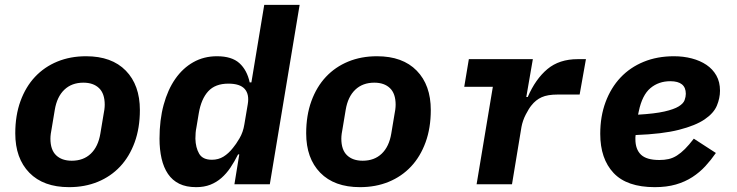

<svg xmlns="http://www.w3.org/2000/svg" viewBox="-20 -760 3040 792"><path d="M265 12Q159 12 101 -47.5Q43 -107 43 -210Q43 -284 64.5 -343Q86 -402 124.5 -443Q163 -484 216.5 -506Q270 -528 335 -528Q441 -528 499 -468.5Q557 -409 557 -306Q557 -232 535.5 -173Q514 -114 475.5 -73Q437 -32 383.5 -10Q330 12 265 12ZM276 -97Q324 -97 354.5 -126Q385 -155 394 -209L407 -287Q409 -296 410.5 -307.5Q412 -319 412 -328Q412 -374 388.5 -396.5Q365 -419 324 -419Q276 -419 245.5 -390Q215 -361 206 -307L193 -229Q191 -220 189.5 -208.5Q188 -197 188 -188Q188 -142 211.5 -119.5Q235 -97 276 -97Z M967 -123H962Q947 -93 930.5 -68.5Q914 -44 893.5 -26Q873 -8 847.5 2Q822 12 789 12Q748 12 719.5 -2Q691 -16 673 -42.5Q655 -69 646.5 -106Q638 -143 638 -188Q638 -265 655 -327.5Q672 -390 703 -434.5Q734 -479 777.5 -503.5Q821 -528 875 -528Q936 -528 967.5 -499.5Q999 -471 1010 -420H1017L1070 -740H1216L1093 0H947ZM854 -101Q881 -101 902 -114Q923 -127 941 -150Q953 -164 968 -189.5Q983 -215 988 -247L1002 -330Q1009 -371 989.5 -393Q970 -415 922 -415Q868 -415 839 -383.5Q810 -352 800 -293L790 -233Q788 -224 787 -212.5Q786 -201 786 -188Q787 -151 801.5 -126Q816 -101 854 -101Z M1465 12Q1359 12 1301 -47.5Q1243 -107 1243 -210Q1243 -284 1264.5 -343Q1286 -402 1324.5 -443Q1363 -484 1416.5 -506Q1470 -528 1535 -528Q1641 -528 1699 -468.5Q1757 -409 1757 -306Q1757 -232 1735.5 -173Q1714 -114 1675.5 -73Q1637 -32 1583.5 -10Q1530 12 1465 12ZM1476 -97Q1524 -97 1554.5 -126Q1585 -155 1594 -209L1607 -287Q1609 -296 1610.5 -307.5Q1612 -319 1612 -328Q1612 -374 1588.5 -396.5Q1565 -419 1524 -419Q1476 -419 1445.5 -390Q1415 -361 1406 -307L1393 -229Q1391 -220 1389.5 -208.5Q1388 -197 1388 -188Q1388 -142 1411.5 -119.5Q1435 -97 1476 -97Z M1946 0 2013 -402H1895L1914 -516H2178L2151 -360H2157Q2189 -434 2238 -475Q2287 -516 2363 -516H2397L2371 -370H2280Q2239 -370 2214.5 -359Q2190 -348 2172 -325Q2162 -313 2149 -288Q2136 -263 2131 -236L2092 0Z M2681 12Q2566 12 2511 -46.5Q2456 -105 2456 -208Q2456 -280 2478 -339Q2500 -398 2539.5 -440Q2579 -482 2635 -505Q2691 -528 2760 -528Q2799 -528 2833.5 -519Q2868 -510 2894 -492.5Q2920 -475 2935 -448.5Q2950 -422 2950 -386Q2950 -355 2937 -324Q2924 -293 2886.5 -267.5Q2849 -242 2780.5 -224.5Q2712 -207 2602 -203Q2601 -197 2601 -193.5Q2601 -190 2601 -186Q2601 -144 2624 -122Q2647 -100 2700 -100Q2721 -100 2738.5 -104Q2756 -108 2772.5 -118.5Q2789 -129 2805.5 -145.5Q2822 -162 2842 -188L2933 -129Q2913 -100 2889.5 -74.5Q2866 -49 2836 -29.5Q2806 -10 2768 1Q2730 12 2681 12ZM2745 -425Q2697 -425 2663 -396.5Q2629 -368 2615 -301L2612 -287Q2681 -291 2720.5 -300Q2760 -309 2779.5 -321Q2799 -333 2804 -347Q2809 -361 2809 -373Q2809 -425 2745 -425Z"/></svg>

Font: IBM Plex Mono
Style: Bold Italic
Weight: 700
Italic angle: -9°
Monospace: yes
Designer: Mike Abbink, Paul van der Laan, Pieter van Rosmalen
Foundry: Bold Monday
Version: Version 2.3